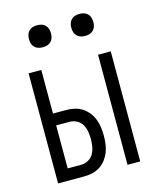

<svg xmlns="http://www.w3.org/2000/svg" viewBox="-109 -799 719 876"><g transform="rotate(-15 250.0 -361.0)"><path d="M384 0V-520H444V0ZM56 0V-520H116V-314H180Q200 -314 219 -309.5Q238 -305 254.5 -294Q271 -283 283 -267.5Q295 -252 302 -233.5Q309 -215 311.5 -195.5Q314 -176 314 -157Q314 -137 311.5 -117.5Q309 -98 302 -80Q295 -62 283 -46Q271 -30 254.5 -19.5Q238 -9 219 -4.5Q200 0 180 0ZM180 -55Q198 -55 214 -64Q230 -73 238.5 -88.5Q247 -104 250 -121.5Q253 -139 253 -157Q253 -175 250 -192.5Q247 -210 238.5 -225Q230 -240 214 -249Q198 -258 180 -258H116V-55ZM350 -618Q339 -618 329 -621Q319 -624 311.5 -631.5Q304 -639 301 -649Q298 -659 298 -670Q298 -681 301 -691Q304 -701 311.5 -708.5Q319 -716 329 -719Q339 -722 350 -722Q361 -722 371 -719Q381 -716 388.5 -708.5Q396 -701 399 -691Q402 -681 402 -670Q402 -659 399 -649Q396 -639 388.5 -631.5Q381 -624 371 -621Q361 -618 350 -618ZM150 -618Q139 -618 129 -621Q119 -624 111.5 -631.5Q104 -639 101 -649Q98 -659 98 -670Q98 -681 101 -691Q104 -701 111.5 -708.5Q119 -716 129 -719Q139 -722 150 -722Q161 -722 171 -719Q181 -716 188.5 -708.5Q196 -701 199 -691Q202 -681 202 -670Q202 -659 199 -649Q196 -639 188.5 -631.5Q181 -624 171 -621Q161 -618 150 -618Z"/></g></svg>

Font: Iosevka Custom Light
Style: Regular
Weight: 300
Monospace: yes
Designer: Belleve Invis
Foundry: Belleve Invis
Version: Version 27.3.5